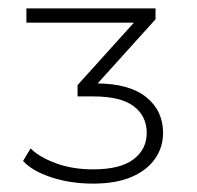

<svg xmlns="http://www.w3.org/2000/svg" viewBox="-20 -762 470 458"><path d="M202 -324Q148 -324 102.5 -339Q57 -354 35 -378L53 -408Q74 -387 113.5 -372.5Q153 -358 202 -358Q267 -358 298.5 -382Q330 -406 330 -445Q330 -485 299 -508.5Q268 -532 203 -532H165V-559L313 -723L318 -708H43V-742H351V-716L203 -552L188 -563H209Q288 -563 328.5 -530.5Q369 -498 369 -445Q369 -411 350 -383.5Q331 -356 294 -340Q257 -324 202 -324Z"/></svg>

Font: MOST Montserrat Light
Style: Regular
Weight: 300
Designer: Julieta Ulanovsky
Foundry: Julieta Ulanovsky
Version: Version 8.000;March 11, 2024;FontCreator 15.0.0.2926 64-bit